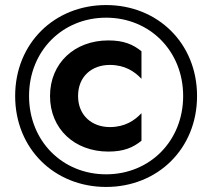

<svg xmlns="http://www.w3.org/2000/svg" viewBox="-20 -730 840 760"><path d="M40 -350C40 -141 196 10 400 10C604 10 760 -141 760 -350C760 -559 604 -710 400 -710C196 -710 40 -559 40 -350ZM95 -350C95 -528 227 -660 400 -660C573 -660 705 -528 705 -350C705 -172 573 -40 400 -40C227 -40 95 -172 95 -350ZM289 -350C289 -428 344 -473 415 -473C474 -473 513 -447 540 -418V-527C507 -554 470 -570 409 -570C275 -570 178 -480 178 -350C178 -220 275 -130 409 -130C470 -130 507 -146 540 -173V-282C513 -253 474 -227 415 -227C344 -227 289 -273 289 -350Z"/></svg>

Font: Jost
Style: Bold
Weight: 700
Version: Version 3.710